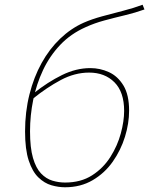

<svg xmlns="http://www.w3.org/2000/svg" viewBox="-20 -786 631 812"><path d="M255 6Q227 6 197.5 -2.5Q168 -11 142.5 -35.5Q117 -60 101.5 -107Q86 -154 86 -230Q86 -313 104.5 -386.5Q123 -460 156 -519.5Q189 -579 234.5 -622.5Q280 -666 334 -690Q368 -705 412 -717Q456 -729 501 -740.5Q546 -752 583 -766L591 -746Q552 -732 508 -721.5Q464 -711 421.5 -699.5Q379 -688 342 -671Q279 -643 234.5 -596Q190 -549 162 -489.5Q134 -430 120.5 -364Q107 -298 107 -231Q107 -161 119.5 -118Q132 -75 153.5 -52.5Q175 -30 201.5 -22Q228 -14 255 -14Q322 -14 369.5 -44.5Q417 -75 447 -122.5Q477 -170 491 -222Q505 -274 505 -317Q505 -397 464 -438Q423 -479 357 -479Q296 -479 237 -447.5Q178 -416 121 -370L123 -392Q182 -439 242 -468.5Q302 -498 362 -498Q403 -498 440.5 -481Q478 -464 502 -424.5Q526 -385 526 -318Q526 -264 508.5 -207.5Q491 -151 457 -102.5Q423 -54 372 -24Q321 6 255 6Z"/></svg>

Font: Bitter Thin
Style: Italic
Weight: 100
Italic angle: -9°
Designer: Sol Matas, and Bitter project Authors
Foundry: Sol Matas
Version: Version 2.002